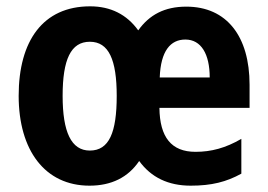

<svg xmlns="http://www.w3.org/2000/svg" viewBox="-20 -577 846 607"><path d="M569 -556C500 -556 452 -530 417 -481C381 -531 330 -557 265 -557C116 -557 39 -448 39 -274C39 -102 122 10 263 10C332 10 385 -16 420 -68C458 -16 512 10 583 10C649 10 696 -2 743 -28V-138C693 -109 648 -97 598 -97C522 -97 485 -143 484 -236H769V-309C769 -462 697 -556 569 -556ZM566 -452C616 -452 643 -406 643 -332H485C488 -416 519 -452 566 -452ZM264 -445C324 -445 349 -388 349 -274C349 -158 325 -101 264 -101C205 -101 178 -160 178 -274C178 -389 204 -445 264 -445Z"/></svg>

Font: Noto Sans Thai Looped Condensed
Style: Bold
Weight: 700
Width: 3
Designer: Sasikarn Vongin, Ben Mitchell
Foundry: The Fontpad Ltd
Version: Version 1.001